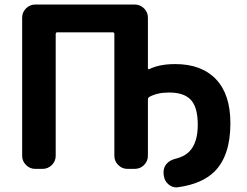

<svg xmlns="http://www.w3.org/2000/svg" viewBox="-20 -773 1094 850"><path d="M640.6 -343.8Q634.8 -339.8 634.8 -332V-83Q634.8 -59.6 617.7 -42.5Q600.6 -25.4 577.1 -25.4H543.9Q520.5 -25.4 503.4 -42.5Q486.3 -59.6 486.3 -83V-622.1Q486.3 -629.9 479.5 -629.9H233.4Q226.6 -629.9 226.6 -622.1V-83Q226.6 -59.6 209.5 -42.5Q192.4 -25.4 168.9 -25.4H135.7Q112.3 -25.4 95.2 -42.5Q78.1 -59.6 78.1 -83V-695.3Q78.1 -718.8 95.2 -735.8Q112.3 -752.9 135.7 -752.9H577.1Q600.6 -752.9 617.7 -735.8Q634.8 -718.8 634.8 -695.3V-470.7Q634.8 -468.8 636.7 -467.3Q638.7 -465.8 640.6 -466.8Q685.5 -489.3 755.9 -489.3Q872.1 -489.3 936 -422.4Q1000 -355.5 1000 -227.5Q1000 -85 930.7 -14.6Q875 41 769.5 55.7Q765.6 56.6 760.7 56.6Q742.2 56.6 726.6 43.9Q708 28.3 705.1 3.9L704.1 -4.9Q704.1 -8.8 704.1 -11.7Q704.1 -30.3 715.8 -45.9Q730.5 -63.5 753.9 -69.3Q795.9 -79.1 818.4 -102.5Q855.5 -140.6 855.5 -220.7Q855.5 -297.9 825.2 -330.6Q794.9 -363.3 730.5 -363.3Q727.5 -363.3 725.6 -363.3Q676.8 -363.3 640.6 -343.8Z"/></svg>

Font: Gen Jyuu Gothic P Bold
Style: Bold
Weight: 700
Designer: [Source Han Sans]
Ryoko NISHIZUKA  (kana & ideographs); Paul D. Hunt (Latin, Greek & Cyrillic); Wenlong ZHANG  (bopomofo
Version: Version 1.002.20150607